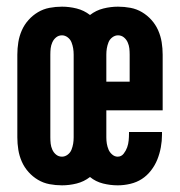

<svg xmlns="http://www.w3.org/2000/svg" viewBox="-20 -548 540 576"><path d="M166 8Q147 8 128.5 4.5Q110 1 94 -8.5Q78 -18 65.5 -32Q53 -46 45.5 -63Q38 -80 35 -98.5Q32 -117 32 -136V-384Q32 -403 35 -421.5Q38 -440 45.5 -457Q53 -474 65.5 -488Q78 -502 94 -511.5Q110 -521 128.5 -524.5Q147 -528 166 -528Q188 -528 210 -522.5Q232 -517 250 -503Q268 -517 290 -522.5Q312 -528 334 -528Q353 -528 371.5 -524.5Q390 -521 406 -511.5Q422 -502 434.5 -488Q447 -474 454.5 -457Q462 -440 465 -421.5Q468 -403 468 -384V-217H299V-136Q299 -126 300.5 -117Q302 -108 305.5 -99.5Q309 -91 316.5 -84.5Q324 -78 333 -78Q344 -78 351 -87Q358 -96 361.5 -106Q365 -116 366 -126.5Q367 -137 367 -148V-152H466V-144Q466 -125 462.5 -106Q459 -87 452 -69.5Q445 -52 433 -36.5Q421 -21 405.5 -11Q390 -1 371 3.5Q352 8 333 8Q311 8 289 2.5Q267 -3 250 -17Q232 -3 210 2.5Q188 8 166 8ZM299 -303H369V-384Q369 -394 368 -403Q367 -412 363 -421Q359 -430 351.5 -436Q344 -442 334 -442Q325 -442 317 -436Q309 -430 305.5 -421Q302 -412 300.5 -403Q299 -394 299 -384ZM166 -78Q175 -78 183 -84Q191 -90 194.5 -99Q198 -108 199.5 -117Q201 -126 201 -136V-384Q201 -394 199.5 -403Q198 -412 194.5 -421Q191 -430 183 -436Q175 -442 166 -442Q156 -442 148.5 -436Q141 -430 137 -421Q133 -412 132 -403Q131 -394 131 -384V-136Q131 -126 132 -117Q133 -108 137 -99Q141 -90 148.5 -84Q156 -78 166 -78Z"/></svg>

Font: Iosevka Term Semibold
Style: Regular
Weight: 600
Monospace: yes
Designer: Belleve Invis
Foundry: Belleve Invis
Version: Version 31.4.0